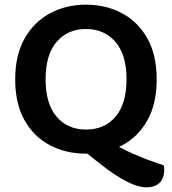

<svg xmlns="http://www.w3.org/2000/svg" viewBox="-20 -643 737 821"><path d="M650 -304Q650 -200 610.5 -129Q571 -58 503 -22Q496 -18 489 -15Q518 1 544 12Q581 29 614 41Q647 53 680 64Q682 71 682 75.5Q682 80 682 84Q682 121 661.5 139.5Q641 158 607 158Q569 158 518.5 131.5Q468 105 409 58L353 14Q350 14 347 14Q261 14 192.5 -22.5Q124 -59 84.5 -129.5Q45 -200 45 -304Q45 -408 85.5 -479Q126 -550 194.5 -586.5Q263 -623 347 -623Q433 -623 501.5 -586.5Q570 -550 610 -479Q650 -408 650 -304ZM521 -304Q521 -409 473.5 -464Q426 -519 347 -519Q270 -519 222.5 -464.5Q175 -410 175 -304Q175 -199 222 -144Q269 -89 348 -89Q427 -89 474 -144Q521 -199 521 -304Z"/></svg>

Font: Baloo Bhaijaan 2 SemiBold
Style: Regular
Weight: 600
Designer: Sanskriti Dholi, Noopur Datye and Ek Type
Foundry: Ek Type
Version: Version 1.700